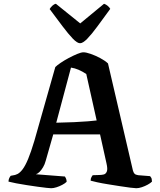

<svg xmlns="http://www.w3.org/2000/svg" viewBox="-20 -997 845 1017"><path d="M251 0Q246 0 226.5 -2Q207 -4 179 -8Q151 -12 121.5 -16.5Q92 -21 66 -26Q40 -31 25 -35Q25 -45 29 -53.5Q33 -62 37 -66L48 -68Q60 -69 73 -75.5Q86 -82 100 -100.5Q114 -119 129 -155Q144 -191 162 -251L273 -642Q282 -651 301 -664Q320 -677 343.5 -689.5Q367 -702 388.5 -711Q410 -720 422 -720Q436 -720 460.5 -711.5Q485 -703 510.5 -689.5Q536 -676 552 -661L684 -94Q687 -83 692.5 -77Q698 -71 712 -69L775 -64Q778 -59 781 -55.5Q784 -52 785 -35Q777 -27 762.5 -19Q748 -11 731.5 -5.5Q715 0 702 0Q694 0 670 -3Q646 -6 614.5 -11Q583 -16 551.5 -21Q520 -26 495 -31.5Q470 -37 460 -40Q460 -52 465 -60Q470 -68 471 -69L504 -70Q519 -70 530 -73Q541 -76 546 -89Q551 -102 544 -132L510 -285H262L222 -145Q217 -126 208 -111Q199 -96 189.5 -86.5Q180 -77 170 -74L324 -62Q326 -59 329.5 -51.5Q333 -44 333 -34Q325 -26 310 -18Q295 -10 279 -5Q263 0 251 0ZM278 -347Q331 -348 373.5 -350Q416 -352 446.5 -354.5Q477 -357 492 -359L437 -605Q416 -619 396 -627.5Q376 -636 356 -639ZM404 -768Q389 -768 365.5 -792.5Q342 -817 311.5 -857.5Q281 -898 243 -949Q248 -958 257 -966.5Q266 -975 276 -977L405 -873L531 -977Q541 -974 550.5 -966Q560 -958 564 -950Q526 -898 495.5 -856.5Q465 -815 442 -791.5Q419 -768 404 -768Z"/></svg>

Font: Texturina Medium 12pt SemiBold
Style: Regular
Weight: 600
Version: Version 1.002